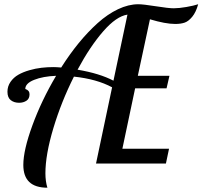

<svg xmlns="http://www.w3.org/2000/svg" viewBox="-20 -770 953 904"><path d="M805.2 -657.2Q758.8 -657.2 686 -679.2L628.9 -413.1H777.8L764.2 -354H616.2L556.2 -69.8H775.9L761.2 0H432.1L507.8 -358.9Q435.5 -397.9 328.1 -409.2Q268.6 -291 231.2 -166.3Q193.8 -41.5 193.8 45.9Q193.8 83.5 203.1 113.8Q89.8 113.8 89.8 6.8Q89.8 -63 132.6 -179.9Q175.3 -296.9 244.1 -413.1Q182.1 -410.6 140.6 -394Q99.1 -377.4 99.1 -351.1Q119.1 -344.7 119.1 -326.2Q119.1 -305.2 104.5 -295.7Q89.8 -286.1 69.8 -286.1Q46.4 -286.1 30.8 -298.3Q15.1 -310.5 15.1 -337.9Q15.1 -363.8 29.5 -384.5Q43.9 -405.3 66.2 -418Q88.4 -430.7 117.9 -439.2Q147.5 -447.8 175.3 -450.9Q203.1 -454.1 231 -454.1Q245.6 -454.1 268.1 -452.1Q308.1 -515.1 350.8 -567.4Q393.6 -619.6 439.9 -661.4Q486.3 -703.1 535.6 -726.6Q585 -750 630.9 -750Q654.3 -750 714.1 -740.5Q773.9 -731 797.9 -731Q822.8 -731 857.7 -737.1Q892.6 -743.2 913.1 -750Q902.8 -712.4 885 -690.9Q867.2 -669.4 848.9 -663.3Q830.6 -657.2 805.2 -657.2ZM345.2 -441.9Q449.2 -424.3 514.2 -390.1L580.1 -701.2Q527.8 -693.4 466.1 -622.6Q404.3 -551.8 345.2 -441.9Z"/></svg>

Font: Lobster Two
Style: Italic
Weight: 400
Designer: Pablo Impallari
Foundry: Pablo Impallari. www.impallari.com
Version: Version 1.006